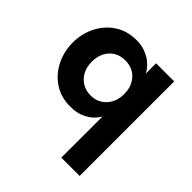

<svg xmlns="http://www.w3.org/2000/svg" viewBox="-171 -551 888 888"><g transform="rotate(45 273.0 -107.0)"><path d="M481 208H361L361.5 -62Q356 -49.5 339.8 -32.5Q323.5 -15.5 294.8 -1.8Q266 12 223 12Q161 12 116 -18.5Q71 -49 46.5 -98.8Q22 -148.5 22 -205.5Q22 -264.5 47 -313.8Q72 -363 117 -392.8Q162 -422.5 223 -422.5Q255.5 -422.5 280 -413.2Q304.5 -404 321.8 -390.8Q339 -377.5 348.8 -364.8Q358.5 -352 361.5 -344H362.5V-410.5H481ZM253 -91Q299.5 -91 329.2 -123Q359 -155 359 -205.5Q359 -256 329.5 -287.8Q300 -319.5 253 -319.5Q205 -319.5 176 -287.8Q147 -256 147 -205.5Q147 -154.5 177.2 -122.8Q207.5 -91 253 -91Z"/></g></svg>

Font: Lucymar Sans SemiBold
Style: Regular
Weight: 600
Foundry: The League of Moveable Type (original font) / Main changes by Cristiano Sobral with portions from Mirco Monsees
Version: Version 2.001;August 30, 2020;FontCreator 13.0.0.2681 64-bit